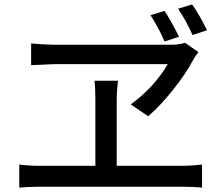

<svg xmlns="http://www.w3.org/2000/svg" viewBox="-20 -853 1017 870"><path d="M725.6 -803.7Q759.8 -751 791 -686.5L725.6 -665Q703.1 -718.8 662.1 -784.2ZM67.4 -2.9V-107.4Q113.3 -101.6 158.2 -101.6H412.1V-400.4Q412.1 -457 408.2 -487.3H514.6Q508.8 -440.4 508.8 -399.4V-101.6H809.6Q844.7 -101.6 895.5 -107.4V-2.9Q859.4 -6.8 809.6 -6.8H158.2Q109.4 -6.8 67.4 -2.9ZM121.1 -557.6V-656.2Q183.6 -650.4 222.7 -650.4H755.9Q793.9 -650.4 818.4 -659.2L878.9 -617.2Q857.4 -586.9 855.5 -582Q823.2 -520.5 765.6 -447.8Q708 -375 651.4 -326.2L572.3 -379.9Q677.7 -456.1 740.2 -562.5H228.5ZM787.1 -813.5 850.6 -833Q883.8 -786.1 918 -715.8L852.5 -694.3Q827.1 -752.9 787.1 -813.5Z"/></svg>

Font: Min Sans Medium
Style: Regular
Weight: 500
Designer: Jinseong-Kim, NotoSansCJK, Nunito
Foundry: Jinseong-Kim
Version: Version 1.400;Glyphs 3.1.2 (3151)